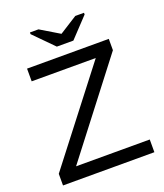

<svg xmlns="http://www.w3.org/2000/svg" viewBox="-157 -978 924 1082"><g transform="rotate(-20 305.5 -437.0)"><path d="M580.1 -76.2V0H32.2V-69.8L451.2 -611.8H66.9V-688H557.1V-620.1L138.2 -76.2ZM476.1 -863.8 366.2 -747.1H267.1L151.9 -863.8V-874H203.1L315.9 -806.2H316.9L423.8 -874H476.1Z"/></g></svg>

Font: Libra Sans Modern
Style: Regular
Weight: 400
Foundry: Stefan Peev, Context Ltd
Version: Version 1.000